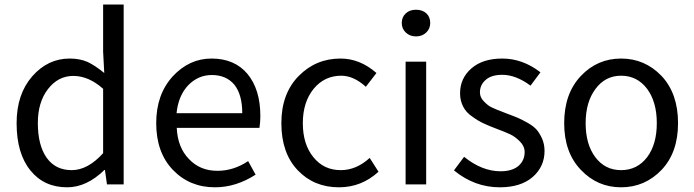

<svg xmlns="http://www.w3.org/2000/svg" viewBox="-20 -797 3001 830"><path d="M270.5 12.7Q169.9 12.7 111.3 -60.5Q51.8 -133.8 51.8 -264.6Q51.8 -389.6 119.1 -466.8Q186.5 -543.9 281.2 -543.9Q325.2 -543.9 358.4 -529.3Q391.6 -513.7 430.7 -481.4L425.8 -573.2V-777.3H514.6V0H442.4L433.6 -62.5H431.6Q354.5 12.7 270.5 12.7ZM290 -61.5Q359.4 -61.5 425.8 -134.8V-413.1Q363.3 -468.8 296.9 -468.8Q231.4 -468.8 187.5 -412.1Q143.6 -355.5 143.6 -265.6Q143.6 -168.9 181.6 -115.2Q219.7 -61.5 290 -61.5Z M909.2 12.7Q799.8 12.7 727.5 -62.5Q655.3 -137.7 655.3 -264.6Q655.3 -388.7 726.6 -466.8Q797.9 -543.9 894.5 -543.9Q994.1 -543.9 1049.8 -477.5Q1105.5 -410.2 1105.5 -294.9Q1105.5 -269.5 1101.6 -244.1H744.1Q748 -159.2 796.9 -109.4Q844.7 -58.6 919.9 -58.6Q990.2 -58.6 1052.7 -100.6L1085 -42Q1000 12.7 909.2 12.7ZM1027.3 -307.6Q1027.3 -387.7 993.2 -430.7Q958 -472.7 895.5 -472.7Q836.9 -472.7 793.9 -428.7Q751 -383.8 743.2 -307.6Z M1445.3 12.7Q1336.9 12.7 1266.6 -61.5Q1196.3 -135.7 1196.3 -264.6Q1196.3 -392.6 1271.5 -468.8Q1345.7 -543.9 1452.1 -543.9Q1536.1 -543.9 1607.4 -481.4L1561.5 -421.9Q1508.8 -469.7 1455.1 -469.7Q1382.8 -469.7 1335.9 -413.1Q1289.1 -355.5 1289.1 -264.6Q1289.1 -172.9 1335 -117.2Q1379.9 -61.5 1453.1 -61.5Q1520.5 -61.5 1578.1 -114.3L1616.2 -54.7Q1543 12.7 1445.3 12.7Z M1778.3 -639.6Q1752 -639.6 1734.4 -656.2Q1716.8 -672.9 1716.8 -697.3Q1716.8 -723.6 1734.4 -739.3Q1751 -754.9 1778.3 -754.9Q1805.7 -754.9 1823.2 -739.3Q1839.8 -723.6 1839.8 -697.3Q1839.8 -672.9 1822.3 -656.2Q1804.7 -639.6 1778.3 -639.6ZM1822.3 -530.3V0H1733.4V-530.3Z M2140.6 12.7Q2031.2 12.7 1942.4 -60.5L1986.3 -119.1Q2063.5 -56.6 2143.6 -56.6Q2194.3 -56.6 2221.7 -80.1Q2248 -103.5 2248 -139.6Q2248 -165 2227.5 -185.5Q2207 -206.1 2186.5 -215.8Q2166 -225.6 2127 -240.2Q2092.8 -252.9 2070.3 -263.7Q2046.9 -274.4 2021.5 -293Q1995.1 -310.5 1982.4 -335.9Q1968.8 -361.3 1968.8 -393.6Q1968.8 -459 2018.6 -502Q2067.4 -543.9 2151.4 -543.9Q2239.3 -543.9 2316.4 -484.4L2273.4 -426.8Q2210 -473.6 2151.4 -473.6Q2104.5 -473.6 2080.1 -452.1Q2054.7 -430.7 2054.7 -397.5Q2054.7 -375 2073.2 -357.4Q2090.8 -338.9 2107.4 -332Q2123 -324.2 2162.1 -309.6Q2168.9 -306.6 2171.9 -305.7Q2204.1 -293.9 2219.7 -287.1Q2235.4 -280.3 2261.7 -265.6Q2287.1 -251 2299.8 -236.3Q2312.5 -221.7 2323.2 -198.2Q2334 -173.8 2334 -144.5Q2334 -77.1 2283.2 -32.2Q2231.4 12.7 2140.6 12.7Z M2665 12.7Q2562.5 12.7 2491.2 -62.5Q2418.9 -137.7 2418.9 -264.6Q2418.9 -392.6 2491.2 -468.8Q2562.5 -543.9 2665 -543.9Q2767.6 -543.9 2839.8 -468.8Q2911.1 -392.6 2911.1 -264.6Q2911.1 -137.7 2839.8 -62.5Q2767.6 12.7 2665 12.7ZM2665 -61.5Q2734.4 -61.5 2777.3 -117.2Q2819.3 -172.9 2819.3 -264.6Q2819.3 -356.4 2777.3 -413.1Q2734.4 -469.7 2665 -469.7Q2596.7 -469.7 2554.7 -413.1Q2511.7 -356.4 2511.7 -264.6Q2511.7 -172.9 2553.7 -117.2Q2595.7 -61.5 2665 -61.5Z"/></svg>

Font: Noto Traditional Nushu
Style: Regular
Weight: 400
Designer: LIU Zhao
Foundry: Z&Z Studio
Version: Version 1.001; ttfautohint (v1.8.3) -l 8 -r 50 -G 200 -x 14 